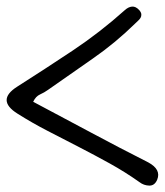

<svg xmlns="http://www.w3.org/2000/svg" viewBox="-20 -565 502 585"><path d="M81.1 -254.9Q169.9 -208 256.3 -161.6Q342.8 -115.2 431.6 -70.3Q471.7 -48.8 459 -17.6Q451.2 1 434.6 0.5Q418 0 405.3 -9.8Q361.3 -41 314.5 -66.9Q267.6 -92.8 220.2 -117.2Q172.9 -141.6 125.5 -166Q78.1 -190.4 33.2 -218.8Q-32.2 -259.8 32.2 -300.8Q118.2 -355.5 201.7 -411.1Q285.2 -466.8 360.4 -534.2Q371.1 -543.9 382.3 -544.9Q393.6 -545.9 404.3 -534.2Q410.2 -527.3 410.6 -521.5Q411.1 -515.6 408.2 -510.7Q405.3 -505.9 400.9 -502Q396.5 -498 392.6 -494.1Q332 -434.6 263.7 -387.2Q195.3 -339.8 126 -291Q115.2 -283.2 102.1 -277.3Q88.9 -271.5 81.1 -254.9Z"/></svg>

Font: Scriphy
Style: Regular
Weight: 400
Designer: Ala M. Lockhart
Foundry: Ala M. Lockhart
Version: Version 1.0 2021